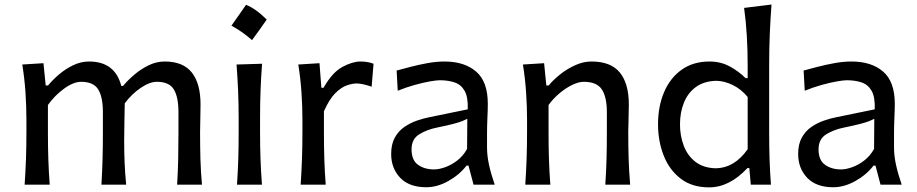

<svg xmlns="http://www.w3.org/2000/svg" viewBox="-20 -809 4016 841"><path d="M755.9 0Q759.3 -58.1 760.5 -111.8Q761.7 -165.5 761.7 -227.5V-317.4Q761.7 -383.8 741.5 -417.2Q721.2 -450.7 667.5 -450.7Q635.3 -450.7 595.9 -423.8Q556.6 -397 526.4 -356.4Q525.9 -322.3 524.9 -274.4Q523.9 -226.6 523.9 -191.9Q523.9 -140.1 525.9 -94.5Q527.8 -48.8 532.7 0H424.3Q427.7 -58.1 429.2 -111.8Q430.7 -165.5 430.7 -227.5V-317.4Q430.7 -383.8 410.2 -417.2Q389.6 -450.7 335.4 -450.7Q302.2 -450.7 261.2 -421.1Q220.2 -391.6 189.9 -349.1V-227.5Q189.9 -165.5 191.7 -111.8Q193.4 -58.1 197.8 0H87.9Q91.8 -58.1 93.8 -112.3Q95.7 -166.5 95.7 -231.9V-284.7Q95.7 -342.8 91.6 -404.3Q87.4 -465.8 77.6 -526.4L170.4 -532.2L180.2 -434.6H190.4Q210.4 -459 238.8 -483.2Q267.1 -507.3 300.8 -523.4Q334.5 -539.6 370.1 -539.6Q483.9 -539.6 511.2 -432.6H519Q541 -459 570.1 -483.4Q599.1 -507.8 632.6 -523.7Q666 -539.6 701.7 -539.6Q781.7 -539.6 820.1 -491.5Q858.4 -443.4 858.4 -351.1Q858.4 -316.9 857.4 -286.4Q856.4 -255.9 856.4 -231.9Q856.4 -166.5 857.9 -112.3Q859.4 -58.1 864.7 0Z M1057.6 -787.9Q1099.5 -771.8 1148.3 -723.4Q1132.8 -700.9 1116.9 -678.6Q1101.1 -656.3 1083.9 -633.2Q1043.1 -669.7 993.7 -696.6Q1010.3 -720.2 1025.9 -742.2Q1041.5 -764.3 1057.6 -787.9ZM1018.1 0Q1022 -58.1 1023.7 -112.3Q1025.4 -166.5 1025.4 -231.9V-284.7Q1025.4 -356 1022.9 -412.4Q1020.5 -468.8 1016.1 -526.4L1127.9 -529.8Q1123.5 -470.7 1121.3 -414.1Q1119.1 -357.4 1119.1 -284.7V-231.9Q1119.1 -166.5 1121.1 -112.3Q1123 -58.1 1127.4 0Z M1296.9 0Q1300.8 -58.1 1302.7 -112.3Q1304.7 -166.5 1304.7 -231.9V-284.7Q1304.7 -342.8 1300.5 -404.3Q1296.4 -465.8 1286.6 -526.4L1379.4 -532.2L1387.7 -424.3H1397Q1436 -492.7 1480.2 -516.1Q1524.4 -539.6 1558.6 -539.6Q1572.8 -539.6 1587.6 -537.4Q1602.5 -535.2 1616.2 -529.8L1607.9 -429.2Q1591.3 -435.1 1573.7 -439.2Q1556.2 -443.4 1542 -443.4Q1523.9 -443.4 1499.8 -435.3Q1475.6 -427.2 1449.2 -401.4Q1422.9 -375.5 1398.9 -321.8V-227.5Q1398.9 -165.5 1400.6 -111.8Q1402.3 -58.1 1406.7 0Z M1847.2 11.2Q1772.5 11.2 1732.9 -30.3Q1693.4 -71.8 1693.4 -134.3Q1693.4 -177.7 1709.5 -206.5Q1725.6 -235.4 1751.2 -252.9Q1776.9 -270.5 1805.7 -280.5Q1834.5 -290.5 1859.9 -295.4L2028.8 -330.1Q2030.8 -383.8 2015.1 -411.1Q1999.5 -438.5 1971.2 -448Q1942.9 -457.5 1906.2 -457.5Q1892.1 -457.5 1862.8 -452.4Q1833.5 -447.3 1796.6 -437Q1759.8 -426.8 1722.2 -411.6L1717.3 -500Q1742.2 -506.8 1777.8 -516.1Q1813.5 -525.4 1852.5 -532.5Q1891.6 -539.6 1926.8 -539.6Q2014.2 -539.6 2065.4 -495.6Q2116.7 -451.7 2116.7 -354Q2116.7 -330.1 2115 -293.7Q2113.3 -257.3 2113.3 -224.1V-162.6Q2113.3 -127 2122.1 -86.7Q2130.9 -46.4 2147 0H2054.2L2032.2 -83.5H2023.4Q1992.2 -43 1943.6 -15.9Q1895 11.2 1847.2 11.2ZM1881.3 -66.9Q1902.8 -66.9 1930.2 -76.7Q1957.5 -86.4 1983.4 -106.4Q2009.3 -126.5 2025.9 -156.7L2026.9 -288.6Q2018.6 -284.2 2005.4 -278.8Q1992.2 -273.4 1966.6 -266.6Q1940.9 -259.8 1895.5 -250.5Q1850.6 -241.7 1816.7 -220.9Q1782.7 -200.2 1782.7 -154.8Q1782.7 -107.4 1811 -87.2Q1839.4 -66.9 1881.3 -66.9Z M2280.8 0Q2284.7 -58.1 2286.6 -112.3Q2288.6 -166.5 2288.6 -231.9V-284.7Q2288.6 -342.8 2284.4 -404.3Q2280.3 -465.8 2270.5 -526.4L2363.3 -532.2L2373 -434.6H2383.3Q2403.3 -459 2433.6 -483.2Q2463.9 -507.3 2499.5 -523.4Q2535.2 -539.6 2570.8 -539.6Q2655.3 -539.6 2694.8 -491.5Q2734.4 -443.4 2734.4 -351.1Q2734.4 -316.9 2733.2 -286.4Q2731.9 -255.9 2731.9 -231.9Q2731.9 -166.5 2733.6 -112.3Q2735.4 -58.1 2740.2 0H2631.3Q2635.3 -58.1 2636.7 -111.8Q2638.2 -165.5 2638.2 -227.5V-317.4Q2638.2 -383.8 2616.2 -417.2Q2594.2 -450.7 2537.1 -450.7Q2514.6 -450.7 2486.3 -437Q2458 -423.3 2430.7 -400.4Q2403.3 -377.4 2382.8 -349.1V-227.5Q2382.8 -165.5 2384.5 -111.8Q2386.2 -58.1 2390.6 0Z M3085.9 11.7Q3011.2 11.7 2961.4 -26.6Q2911.6 -64.9 2887 -127.9Q2862.3 -190.9 2862.3 -264.6Q2862.3 -342.8 2888.7 -405Q2915 -467.3 2965.6 -503.4Q3016.1 -539.6 3087.9 -539.6Q3137.2 -539.6 3177.2 -517.6Q3217.3 -495.6 3245.6 -466.8H3254.9V-523.9Q3254.9 -590.3 3251.2 -652.3Q3247.6 -714.4 3239.3 -774.4L3359.4 -789.1Q3354.5 -725.1 3351.8 -659.7Q3349.1 -594.2 3349.1 -523.9V-231.9Q3349.1 -166.5 3350.8 -112.3Q3352.5 -58.1 3356.9 0H3268.6L3262.2 -72.8H3253.9Q3175.3 11.7 3085.9 11.7ZM3115.7 -71.8Q3196.8 -73.2 3254.9 -155.3V-384.3Q3225.6 -419.4 3188.7 -437Q3151.9 -454.6 3117.2 -455.1Q3063.5 -453.6 3028.3 -428Q2993.2 -402.3 2975.8 -359.6Q2958.5 -316.9 2958.5 -264.2Q2958.5 -214.4 2974.9 -170.9Q2991.2 -127.4 3026.1 -100.3Q3061 -73.2 3115.7 -71.8Z M3629.9 11.2Q3555.2 11.2 3515.6 -30.3Q3476.1 -71.8 3476.1 -134.3Q3476.1 -177.7 3492.2 -206.5Q3508.3 -235.4 3533.9 -252.9Q3559.6 -270.5 3588.4 -280.5Q3617.2 -290.5 3642.6 -295.4L3811.5 -330.1Q3813.5 -383.8 3797.9 -411.1Q3782.2 -438.5 3753.9 -448Q3725.6 -457.5 3689 -457.5Q3674.8 -457.5 3645.5 -452.4Q3616.2 -447.3 3579.3 -437Q3542.5 -426.8 3504.9 -411.6L3500 -500Q3524.9 -506.8 3560.5 -516.1Q3596.2 -525.4 3635.3 -532.5Q3674.3 -539.6 3709.5 -539.6Q3796.9 -539.6 3848.1 -495.6Q3899.4 -451.7 3899.4 -354Q3899.4 -330.1 3897.7 -293.7Q3896 -257.3 3896 -224.1V-162.6Q3896 -127 3904.8 -86.7Q3913.6 -46.4 3929.7 0H3836.9L3814.9 -83.5H3806.2Q3774.9 -43 3726.3 -15.9Q3677.7 11.2 3629.9 11.2ZM3664.1 -66.9Q3685.5 -66.9 3712.9 -76.7Q3740.2 -86.4 3766.1 -106.4Q3792 -126.5 3808.6 -156.7L3809.6 -288.6Q3801.3 -284.2 3788.1 -278.8Q3774.9 -273.4 3749.3 -266.6Q3723.6 -259.8 3678.2 -250.5Q3633.3 -241.7 3599.4 -220.9Q3565.4 -200.2 3565.4 -154.8Q3565.4 -107.4 3593.8 -87.2Q3622.1 -66.9 3664.1 -66.9Z"/></svg>

Font: Pinar Medium
Style: Regular
Weight: 500
Designer: Amin Abedi
Version: Version 3.000